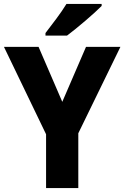

<svg xmlns="http://www.w3.org/2000/svg" viewBox="-20 -951 629 971"><path d="M494 -921V-931H316C289 -886 243 -827 210 -784V-771H319C370 -809 458 -884 494 -921ZM295 -436 175 -714H0L213 -272V0H376V-277L589 -714H415Z"/></svg>

Font: Noto Sans Gurmukhi UI SemiCondensed ExtraBold
Style: Regular
Weight: 800
Width: 4
Designer: Jelle Bosma - Monotype Design Team
Foundry: Monotype Imaging Inc.
Version: Version 2.004